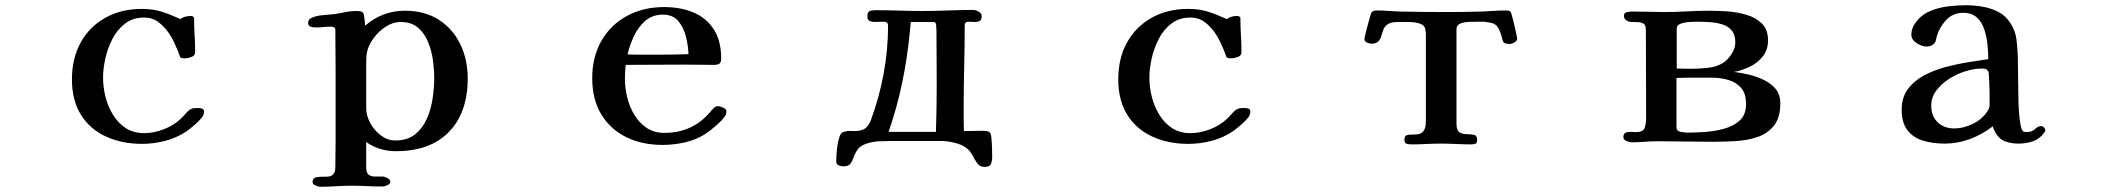

<svg xmlns="http://www.w3.org/2000/svg" viewBox="-20 -546 8040 734"><path d="M760 -119Q760 -108 752 -97Q742 -84 724.5 -69Q707 -54 693 -44Q656 -19 611.5 -7.5Q567 4 523 4Q446 4 385 -24Q324 -52 289.5 -107Q255 -162 255 -243Q255 -323 288.5 -383.5Q322 -444 382.5 -478Q443 -512 523 -512Q565 -512 599 -501Q633 -490 670 -473Q679 -480 689.5 -482.5Q700 -485 711 -485Q715 -485 718.5 -482.5Q722 -480 722 -475Q722 -443 724 -410.5Q726 -378 726 -346Q726 -333 711.5 -328Q697 -323 687 -323Q682 -323 677.5 -323.5Q673 -324 669 -327Q665 -337 661.5 -347Q658 -357 653 -367Q643 -393 626 -418.5Q609 -444 585.5 -461.5Q562 -479 531 -479Q489 -479 459 -456.5Q429 -434 410.5 -398.5Q392 -363 383 -323.5Q374 -284 374 -249Q374 -214 383 -177Q392 -140 411.5 -108Q431 -76 460.5 -56.5Q490 -37 531 -37Q568 -37 606.5 -52Q645 -67 671 -92Q679 -99 689.5 -111.5Q700 -124 708 -128Q715 -132 722.5 -132.5Q730 -133 738 -133Q746 -133 753 -130.5Q760 -128 760 -119Z M1640 -248Q1640 -280 1635 -316.5Q1630 -353 1616 -386.5Q1602 -420 1577 -441Q1552 -462 1511 -462Q1483 -462 1455.5 -444.5Q1428 -427 1408.5 -400.5Q1389 -374 1383 -347Q1381 -336 1380.5 -324.5Q1380 -313 1380 -302Q1380 -259 1380 -217Q1380 -175 1380 -132Q1380 -104 1395.5 -75.5Q1411 -47 1436.5 -28Q1462 -9 1491 -9Q1538 -9 1567 -32.5Q1596 -56 1612 -92.5Q1628 -129 1634 -170.5Q1640 -212 1640 -248ZM1768 -246Q1768 -116 1696.5 -42Q1625 32 1493 32Q1430 32 1380 -3V94Q1380 115 1389.5 122Q1399 129 1413.5 129Q1428 129 1443 129Q1450 129 1461 134.5Q1472 140 1472 149Q1472 157 1461 162Q1450 167 1443 167Q1413 167 1383.5 165.5Q1354 164 1324 164Q1294 164 1264 166Q1234 168 1204 168Q1197 168 1186 163Q1175 158 1175 150Q1175 134 1190 131.5Q1205 129 1223.5 129.5Q1242 130 1250 124Q1258 117 1260 109Q1262 101 1262 91Q1262 65 1262.5 38.5Q1263 12 1263 -14V-268Q1263 -309 1262.5 -350.5Q1262 -392 1262 -433Q1262 -440 1256 -442Q1250 -444 1245 -444Q1230 -444 1215 -442.5Q1200 -441 1185 -441Q1177 -441 1167.5 -444Q1158 -447 1158 -458Q1158 -473 1172 -478Q1189 -486 1214 -488Q1239 -490 1258 -492Q1279 -495 1299.5 -499.5Q1320 -504 1342 -504Q1364 -504 1368 -497Q1372 -490 1374 -470L1376 -448Q1442 -505 1528 -505Q1604 -505 1657.5 -470.5Q1711 -436 1739.5 -377.5Q1768 -319 1768 -246Z M2612 -339Q2611 -370 2602.5 -405Q2594 -440 2573.5 -465Q2553 -490 2514 -490Q2474 -490 2446.5 -466Q2419 -442 2403 -407Q2387 -372 2379 -338Q2396 -337 2413 -337Q2430 -337 2446 -337H2502Q2530 -337 2557 -337.5Q2584 -338 2612 -339ZM2757 -120Q2757 -110 2751 -101Q2740 -85 2716 -64.5Q2692 -44 2675 -33Q2640 -11 2597.5 -1.5Q2555 8 2513 8Q2434 8 2373.5 -22Q2313 -52 2278.5 -109Q2244 -166 2244 -247Q2244 -328 2279 -389.5Q2314 -451 2376.5 -485Q2439 -519 2519 -519Q2583 -519 2632 -498Q2681 -477 2709 -433.5Q2737 -390 2737 -322Q2737 -307 2730 -302.5Q2723 -298 2709 -298Q2681 -298 2652.5 -298.5Q2624 -299 2595 -299Q2540 -299 2484 -298.5Q2428 -298 2372 -298Q2369 -271 2369 -245Q2369 -211 2377.5 -175Q2386 -139 2404.5 -108Q2423 -77 2451.5 -57.5Q2480 -38 2520 -38Q2632 -38 2701 -125Q2706 -130 2711 -135Q2716 -140 2724 -140Q2732 -140 2744.5 -134.5Q2757 -129 2757 -120Z M3561 -220Q3561 -272 3560.5 -324.5Q3560 -377 3560 -429Q3560 -434 3559 -448Q3558 -462 3550 -462H3462Q3461 -452 3460 -442.5Q3459 -433 3458 -423Q3449 -326 3429 -230Q3409 -134 3377 -42H3500Q3514 -42 3529 -42Q3544 -42 3558 -42Q3561 -131 3561 -220ZM3773 53Q3773 69 3768.5 80.5Q3764 92 3744 92Q3726 92 3716.5 79Q3707 66 3698.5 49Q3690 32 3675 20Q3658 7 3630 0Q3602 -7 3581 -7H3390Q3367 -7 3343 -6Q3319 -5 3296 2Q3270 10 3259.5 24.5Q3249 39 3244 54Q3239 69 3231.5 79.5Q3224 90 3203 90Q3196 90 3186.5 86Q3177 82 3177 73Q3177 50 3179.5 25Q3182 0 3189 -22Q3192 -31 3196 -36Q3200 -41 3210 -43Q3219 -46 3228 -45.5Q3237 -45 3247 -45Q3272 -45 3286 -54Q3300 -63 3309 -86Q3341 -172 3358 -264Q3375 -356 3375 -448Q3375 -463 3359 -463Q3350 -463 3341 -462.5Q3332 -462 3323 -462Q3313 -462 3304.5 -466Q3296 -470 3296 -483Q3296 -500 3304.5 -503.5Q3313 -507 3327 -507Q3372 -507 3417 -505.5Q3462 -504 3507 -504Q3556 -504 3604 -506Q3652 -508 3701 -508Q3710 -508 3721.5 -501.5Q3733 -495 3733 -484Q3733 -471 3726 -466.5Q3719 -462 3707 -462Q3701 -462 3695 -462.5Q3689 -463 3683 -463Q3668 -463 3668 -449Q3668 -370 3666 -291Q3664 -212 3664 -132Q3664 -110 3664 -88.5Q3664 -67 3665 -45Q3683 -45 3700.5 -45.5Q3718 -46 3736 -46Q3742 -46 3748.5 -45.5Q3755 -45 3761 -42Q3768 -39 3770 -19Q3772 1 3772.5 22.5Q3773 44 3773 53Z M4760 -119Q4760 -108 4752 -97Q4742 -84 4724.5 -69Q4707 -54 4693 -44Q4656 -19 4611.5 -7.5Q4567 4 4523 4Q4446 4 4385 -24Q4324 -52 4289.5 -107Q4255 -162 4255 -243Q4255 -323 4288.5 -383.5Q4322 -444 4382.5 -478Q4443 -512 4523 -512Q4565 -512 4599 -501Q4633 -490 4670 -473Q4679 -480 4689.5 -482.5Q4700 -485 4711 -485Q4715 -485 4718.5 -482.5Q4722 -480 4722 -475Q4722 -443 4724 -410.5Q4726 -378 4726 -346Q4726 -333 4711.5 -328Q4697 -323 4687 -323Q4682 -323 4677.5 -323.5Q4673 -324 4669 -327Q4665 -337 4661.5 -347Q4658 -357 4653 -367Q4643 -393 4626 -418.5Q4609 -444 4585.5 -461.5Q4562 -479 4531 -479Q4489 -479 4459 -456.5Q4429 -434 4410.5 -398.5Q4392 -363 4383 -323.5Q4374 -284 4374 -249Q4374 -214 4383 -177Q4392 -140 4411.5 -108Q4431 -76 4460.5 -56.5Q4490 -37 4531 -37Q4568 -37 4606.5 -52Q4645 -67 4671 -92Q4679 -99 4689.5 -111.5Q4700 -124 4708 -128Q4715 -132 4722.5 -132.5Q4730 -133 4738 -133Q4746 -133 4753 -130.5Q4760 -128 4760 -119Z M5780 -399Q5780 -390 5770 -384Q5760 -378 5752 -378Q5747 -378 5739.5 -379Q5732 -380 5728 -384Q5726 -387 5725 -390.5Q5724 -394 5723 -397Q5717 -423 5707 -440.5Q5697 -458 5667 -461Q5658 -463 5649 -463Q5640 -463 5631 -463Q5620 -463 5600 -462.5Q5580 -462 5564 -456.5Q5548 -451 5548 -434V-73Q5548 -47 5560 -40Q5572 -33 5587.5 -33Q5603 -33 5615 -30.5Q5627 -28 5627 -12Q5627 1 5620.5 3.5Q5614 6 5603 6Q5575 6 5546.5 4.5Q5518 3 5489 3Q5461 3 5433 4.5Q5405 6 5376 6Q5366 6 5357.5 3.5Q5349 1 5349 -12Q5349 -26 5357.5 -29Q5366 -32 5378 -31.5Q5390 -31 5402 -33Q5414 -35 5422.5 -46Q5431 -57 5431 -83V-410Q5431 -414 5431 -418Q5431 -422 5430 -426Q5429 -439 5423.5 -446Q5418 -453 5404 -457Q5385 -462 5364.5 -462Q5344 -462 5324 -462Q5298 -462 5285.5 -453.5Q5273 -445 5268.5 -433Q5264 -421 5260.5 -408.5Q5257 -396 5249 -387.5Q5241 -379 5222 -379Q5215 -379 5205.5 -383.5Q5196 -388 5196 -397Q5196 -400 5200 -416Q5204 -432 5209 -451.5Q5214 -471 5218.5 -485.5Q5223 -500 5224 -500Q5231 -506 5244 -506Q5265 -506 5285.5 -504.5Q5306 -503 5327 -502Q5372 -501 5417.5 -500.5Q5463 -500 5508 -500Q5543 -500 5578.5 -500.5Q5614 -501 5649 -502Q5671 -503 5692 -504.5Q5713 -506 5735 -506Q5741 -506 5745.5 -505.5Q5750 -505 5755 -501Q5756 -501 5760 -486.5Q5764 -472 5768.5 -453Q5773 -434 5776.5 -418Q5780 -402 5780 -399Z M6655 -148Q6655 -188 6636.5 -209.5Q6618 -231 6588.5 -240Q6559 -249 6525 -249H6477Q6455 -249 6433 -249Q6411 -249 6389 -248V-60Q6389 -45 6405 -42Q6421 -39 6431 -39Q6460 -39 6497.5 -41.5Q6535 -44 6571.5 -54Q6608 -64 6631.5 -86Q6655 -108 6655 -148ZM6614 -384Q6614 -414 6599.5 -430.5Q6585 -447 6562 -453.5Q6539 -460 6513.5 -461.5Q6488 -463 6466 -463Q6457 -463 6439 -462Q6421 -461 6405.5 -455.5Q6390 -450 6390 -437V-284Q6404 -284 6417 -283.5Q6430 -283 6443 -283Q6472 -283 6507.5 -286.5Q6543 -290 6568 -306Q6586 -318 6600 -340Q6614 -362 6614 -384ZM6786 -151Q6786 -96 6761.5 -65.5Q6737 -35 6698 -22Q6659 -9 6614 -6.5Q6569 -4 6528 -4Q6476 -4 6423 -5Q6370 -6 6317 -6Q6292 -6 6267 -4Q6242 -2 6217 -2Q6209 -2 6197.5 -7Q6186 -12 6186 -22Q6186 -34 6193.5 -38Q6201 -42 6211 -42Q6217 -42 6222.5 -41.5Q6228 -41 6233 -41Q6262 -41 6267.5 -57.5Q6273 -74 6273 -97Q6273 -181 6272.5 -265Q6272 -349 6272 -433Q6272 -450 6263 -455.5Q6254 -461 6241 -461.5Q6228 -462 6216 -462Q6206 -462 6197 -468.5Q6188 -475 6188 -486Q6188 -497 6199.5 -499.5Q6211 -502 6218 -502Q6250 -502 6280.5 -501Q6311 -500 6342 -500Q6386 -500 6429.5 -502.5Q6473 -505 6516 -505Q6545 -505 6583 -502.5Q6621 -500 6656.5 -489.5Q6692 -479 6715.5 -456Q6739 -433 6739 -392Q6739 -356 6719.5 -331Q6700 -306 6670.5 -291.5Q6641 -277 6609 -271Q6635 -268 6665 -261Q6695 -254 6723 -240.5Q6751 -227 6768.5 -205.5Q6786 -184 6786 -151Z M7586 -172Q7586 -177 7586 -192.5Q7586 -208 7585 -225.5Q7584 -243 7583.5 -257Q7583 -271 7581 -273Q7576 -281 7570.5 -282.5Q7565 -284 7556 -284Q7528 -284 7495 -274Q7462 -264 7432 -245Q7402 -226 7382.5 -200Q7363 -174 7363 -142Q7363 -102 7387.5 -78.5Q7412 -55 7451 -55Q7480 -55 7511 -67.5Q7542 -80 7562 -101Q7570 -109 7578 -121Q7586 -133 7586 -144ZM7799 -48Q7799 -43 7795 -39Q7778 -15 7752 -6Q7726 3 7697 3Q7658 3 7634.5 -11Q7611 -25 7598 -63Q7558 -32 7511 -14.5Q7464 3 7414 3Q7370 3 7332.5 -8Q7295 -19 7272.5 -47.5Q7250 -76 7250 -127Q7250 -173 7273 -204.5Q7296 -236 7333.5 -256.5Q7371 -277 7415.5 -289Q7460 -301 7503.5 -308Q7547 -315 7581 -320Q7581 -345 7578 -375Q7575 -405 7566 -433Q7557 -461 7537.5 -479Q7518 -497 7485 -497Q7445 -497 7419 -468.5Q7393 -440 7383 -403Q7382 -399 7381 -393.5Q7380 -388 7377 -383Q7371 -375 7362.5 -371.5Q7354 -368 7344 -368Q7328 -368 7307.5 -381Q7287 -394 7287 -413Q7287 -438 7302 -458Q7323 -488 7356 -502.5Q7389 -517 7426 -521.5Q7463 -526 7496 -526Q7527 -526 7559 -520.5Q7591 -515 7619.5 -500.5Q7648 -486 7666 -457Q7685 -428 7689 -393.5Q7693 -359 7694 -325Q7695 -290 7695 -255Q7695 -220 7696 -185Q7696 -175 7696.5 -154.5Q7697 -134 7699 -110.5Q7701 -87 7704.5 -68.5Q7708 -50 7714 -44Q7718 -41 7727 -41Q7748 -41 7759.5 -52.5Q7771 -64 7784 -64Q7789 -64 7794 -58.5Q7799 -53 7799 -48Z"/></svg>

Font: Kaisei Tokumin
Style: Bold
Weight: 700
Designer: Font-Kai, 金井和夫
Foundry: KAZUO KANAI
Version: Version 5.003